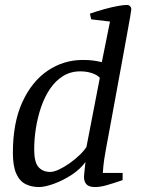

<svg xmlns="http://www.w3.org/2000/svg" viewBox="-20 -747 578 775"><path d="M137 8Q107 8 83 -4Q59 -16 45.5 -46.5Q32 -77 32 -130Q32 -252 70.5 -335.5Q109 -419 173 -462Q237 -505 314 -505Q340 -505 357.5 -502.5Q375 -500 391 -496L424 -660L348 -669L343 -692Q372 -702 401 -710Q430 -718 454 -722.5Q478 -727 492 -727Q500 -727 505 -722Q510 -717 510 -709Q510 -706 505.5 -679.5Q501 -653 493 -610Q485 -567 475.5 -514Q466 -461 455.5 -405Q445 -349 435.5 -296Q426 -243 418 -201Q413 -173 408.5 -150Q404 -127 400.5 -103Q397 -79 395 -49H475V-20Q434 -6 409 1Q384 8 364 8Q339 8 329 -3Q319 -14 319 -33Q319 -36 320.5 -51Q322 -66 323.5 -79.5Q325 -93 325 -93Q303 -63 268 -40.5Q233 -18 197 -5Q161 8 137 8ZM183 -53Q197 -53 217.5 -62.5Q238 -72 259.5 -87Q281 -102 300 -120Q319 -138 329 -154L383 -433Q372 -445 350.5 -452Q329 -459 304 -459Q265 -459 234.5 -440Q204 -421 182 -388.5Q160 -356 146 -315Q132 -274 125 -230Q118 -186 118 -144Q118 -92 135.5 -72.5Q153 -53 183 -53Z"/></svg>

Font: Manuale
Style: Italic
Weight: 400
Italic angle: -11°
Designer: Eduardo Tunni / Pablo Cosgaya
Foundry: Eduardo Tunni / Pablo Cosgaya
Version: Version 1.002